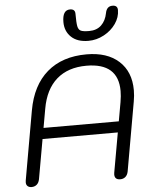

<svg xmlns="http://www.w3.org/2000/svg" viewBox="-63 -1023 863 1085"><g transform="rotate(-5 368.5 -480.5)"><path d="M41 -19Q41 -26 42 -30L111 -421Q136 -562 222 -636Q308 -710 446 -710Q563 -710 629 -650Q695 -590 695 -485Q695 -454 689 -421L620 -30Q616 -10 604 0Q592 10 575 10Q543 10 543 -20Q543 -27 544 -30L584 -255H157L117 -30Q113 -10 101 0Q89 10 72 10Q58 10 49.5 2.5Q41 -5 41 -19ZM595 -317 614 -424Q620 -459 620 -487Q620 -646 440 -646Q335 -646 270.5 -589.5Q206 -533 187 -424L168 -317ZM332 -903Q332 -971 375 -971Q404 -971 404 -944Q404 -893 408 -873Q412 -853 425.5 -846.5Q439 -840 473 -840Q516 -840 542 -865Q568 -890 576 -932Q583 -971 616 -971Q645 -971 645 -944Q645 -903 619.5 -866.5Q594 -830 552 -807.5Q510 -785 464 -785Q401 -785 366.5 -818Q332 -851 332 -903Z"/></g></svg>

Font: Kodchasan
Style: Italic
Weight: 400
Italic angle: -10°
Version: Version 1.000; ttfautohint (v1.6)